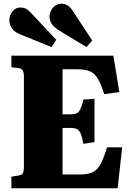

<svg xmlns="http://www.w3.org/2000/svg" viewBox="-20 -1008 701 1028"><path d="M41 0V-62L77 -68Q96 -70 102 -80Q108 -90 108 -121V-597Q108 -622 101 -632Q94 -642 74 -644L41 -648V-710H587L619 -515L538 -504Q521 -558 504 -586.5Q487 -615 462 -626Q437 -637 396 -637H315V-396H362Q391 -396 403 -411.5Q415 -427 427 -475L486 -479V-247L426 -238Q418 -288 405 -305.5Q392 -323 361 -323H315V-74H411Q453 -74 478 -87Q503 -100 519.5 -131.5Q536 -163 553 -219H634L610 0ZM443 -756 296 -845Q268 -863 256.5 -881Q245 -899 245 -920Q245 -943 262.5 -965.5Q280 -988 311 -988Q325 -988 339.5 -980.5Q354 -973 368 -952L474 -791ZM256 -756 86 -825Q57 -837 43.5 -856.5Q30 -876 30 -898Q30 -926 47 -947Q64 -968 91 -968Q104 -968 117 -962Q130 -956 147 -938L281 -795Z"/></svg>

Font: Literata 36pt ExtraBold
Style: Regular
Weight: 800
Designer: Latin by Veronika Burian and Jose Scaglione. Greek by Irene Vlachou. Cyrillic by Vera Evstafieva.
Foundry: TypeTogether
Version: Version 3.002